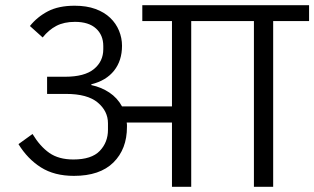

<svg xmlns="http://www.w3.org/2000/svg" viewBox="-20 -718 1208 738"><path d="M264 -42Q189 -42 137.5 -74.5Q86 -107 51 -164L105 -203Q134 -155 170 -130Q206 -105 262 -105Q332 -105 363.5 -138Q395 -171 395 -219V-244Q395 -291 355.5 -324Q316 -357 234 -357H161V-423H230Q305 -423 341 -452.5Q377 -482 377 -529V-541Q377 -583 349 -608.5Q321 -634 268 -634Q226 -634 196.5 -618.5Q167 -603 144 -574L95 -618Q123 -653 164 -674.5Q205 -696 267 -696Q313 -696 347 -683.5Q381 -671 403.5 -649.5Q426 -628 437.5 -600Q449 -572 449 -542Q449 -485 418.5 -446.5Q388 -408 331 -394V-391Q369 -383 400 -362.5Q431 -342 449 -309H641V-637H527V-698H1168V-637H1030V0H956V-637H715V0H641V-247H467Q468 -243 468 -239Q468 -235 468 -230Q468 -145 416 -93.5Q364 -42 264 -42Z"/></svg>

Font: IBM Plex Sans Devanagari
Style: Regular
Weight: 400
Designer: Mike Abbink, Paul van der Laan, Pieter van Rosmalen, Erin McLaughlin
Foundry: Bold Monday
Version: Version 1.1